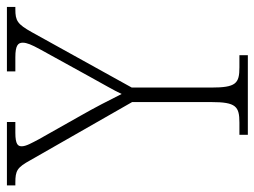

<svg xmlns="http://www.w3.org/2000/svg" viewBox="-122 -642 754 569"><g transform="rotate(-90 255.5 -357.0)"><path d="M141 0H377V-25H341C293 -25 281 -35 281 -109V-344L445 -640C469 -683 479 -689 513 -689H520V-714H329V-689H371C406 -689 414 -681 414 -667C414 -655 408 -641 395 -617L314 -470C291 -428 272 -396 262 -374C243 -412 222 -453 198 -495L128 -619C117 -640 107 -657 107 -670C107 -681 112 -689 147 -689H179V-714H-9V-689H-1C35 -689 44 -684 66 -644L238 -343V-108C238 -35 225 -25 177 -25H141Z"/></g></svg>

Font: Noto Serif Hebrew SemiCondensed ExtraLight
Style: Regular
Weight: 200
Width: 4
Designer: Monotype Design Team
Foundry: Monotype Imaging Inc.
Version: Version 2.004